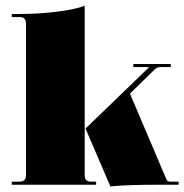

<svg xmlns="http://www.w3.org/2000/svg" viewBox="-20 -661 660 687"><path d="M22 0V-11H50Q73 -11 73 -34V-577Q73 -600 50 -600H22V-611H50Q119 -611 186.5 -619.5Q254 -628 283 -641V-34Q283 -11 306 -11H324V0ZM375 6 286 -201 514 -421H457V-432H591V-421H552Q542 -421 532 -411L445 -326L576 -18Q580 -11 589 -11H619V0H548Q433 0 375 6Z"/></svg>

Font: Arapey Black-Display
Style: Regular
Weight: 900
Designer: Eduardo Rodriguez Tunni
Foundry: Eduardo Rodriguez Tunni
Version: Version 4.000